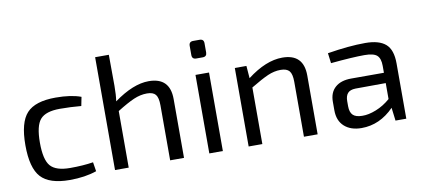

<svg xmlns="http://www.w3.org/2000/svg" viewBox="-66 -930 2581 1173"><g transform="rotate(-10 1224.0 -344.0)"><path d="M286 -499Q382 -499 443 -476L432 -421Q366 -427 300 -427Q212 -427 178 -388Q144 -349 144 -244Q144 -138 178 -99Q212 -60 300 -60Q380 -60 443 -70L452 -13Q380 12 285 12Q159 12 106.5 -45.5Q54 -103 54 -244Q54 -385 106.5 -442Q159 -499 286 -499Z M863 -499Q995 -499 995 -365V0H909V-341Q909 -389 893.5 -408Q878 -427 840 -427Q799 -427 757.5 -409Q716 -391 652 -351V0H567V-700H652L653 -507Q653 -451 647 -412Q767 -499 863 -499Z M1174 -694H1214Q1240 -694 1240 -668V-611Q1240 -585 1214 -585H1174Q1148 -585 1148 -611V-668Q1148 -694 1174 -694ZM1236 0H1152V-487H1236Z M1692 -499Q1824 -499 1824 -365V0H1739V-341Q1739 -389 1723 -408Q1707 -427 1669 -427Q1629 -427 1589 -409.5Q1549 -392 1481 -351V0H1396V-487H1468L1474 -410Q1590 -499 1692 -499Z M2207 -499Q2292 -499 2333 -463.5Q2374 -428 2374 -343V0H2307L2297 -81Q2209 9 2096 9Q2029 9 1989.5 -26.5Q1950 -62 1950 -127V-180Q1950 -237 1985.5 -268.5Q2021 -300 2085 -300H2288V-343Q2288 -389 2267 -408Q2246 -427 2189 -427Q2117 -427 1980 -414L1972 -477Q2106 -499 2207 -499ZM2113 -64Q2151 -63 2199 -82Q2247 -101 2288 -137V-236L2100 -235Q2066 -234 2051.5 -217Q2037 -200 2037 -168V-137Q2037 -99 2055 -81.5Q2073 -64 2113 -64Z"/></g></svg>

Font: Exo 2
Style: Regular
Weight: 400
Designer: Natanael Gama
Version: Version 1.001;PS 001.001;hotconv 1.0.70;makeotf.lib2.5.58329